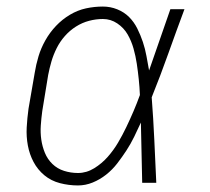

<svg xmlns="http://www.w3.org/2000/svg" viewBox="-20 -558 640 586"><path d="M218 8Q190 8 163 1Q136 -6 115.5 -23Q95 -40 82.5 -63.5Q70 -87 65 -114Q60 -141 61.5 -169Q63 -197 67 -226L86 -336Q90 -361 97.5 -386Q105 -411 118.5 -435Q132 -459 151 -479Q170 -499 193.5 -513Q217 -527 242.5 -532.5Q268 -538 294 -538Q317 -538 338 -529.5Q359 -521 374 -506Q389 -491 399 -471Q409 -451 416 -430Q423 -409 427 -387Q431 -365 435 -343Q451 -390 467.5 -436.5Q484 -483 500 -530H543Q518 -463 494 -395.5Q470 -328 443 -261Q448 -196 451 -130.5Q454 -65 457 0H414Q413 -46 412 -92Q411 -138 410 -184Q400 -162 389.5 -140.5Q379 -119 366 -99Q353 -79 338 -59.5Q323 -40 304 -25Q285 -10 263 -1Q241 8 218 8ZM218 -30Q244 -30 267.5 -44.5Q291 -59 309 -79.5Q327 -100 340.5 -123Q354 -146 365.5 -170Q377 -194 387.5 -218.5Q398 -243 407 -268Q406 -292 403.5 -316Q401 -340 397.5 -363.5Q394 -387 387.5 -410Q381 -433 369.5 -453Q358 -473 338 -486.5Q318 -500 294 -500Q273 -500 252 -494.5Q231 -489 212 -477Q193 -465 178 -448Q163 -431 153 -411Q143 -391 137 -370.5Q131 -350 127 -329L109 -219Q106 -197 104.5 -175Q103 -153 106 -132Q109 -111 117 -91.5Q125 -72 140 -57.5Q155 -43 175.5 -36.5Q196 -30 218 -30Z"/></svg>

Font: Iosevka Slab XLtEx
Style: Italic
Weight: 200
Width: 7
Italic angle: -9°
Monospace: yes
Designer: Belleve Invis
Foundry: Belleve Invis
Version: Version 11.1.0; ttfautohint (v1.8.3)